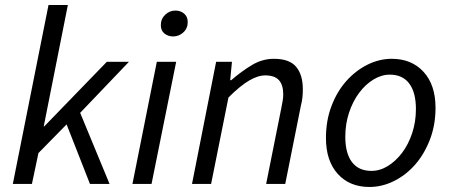

<svg xmlns="http://www.w3.org/2000/svg" viewBox="-20 -732 1793 764"><path d="M31 0 173 -712H250L154 -229H156L405 -486H493L299 -283L416 0H338L245 -237L133 -123L107 0Z M507 0 604 -486H681L583 0ZM669 -587Q649 -587 634.5 -598.5Q620 -610 620 -632Q620 -657 637.5 -673.5Q655 -690 678 -690Q698 -690 712.5 -678Q727 -666 727 -644Q727 -619 709.5 -603Q692 -587 669 -587Z M744 0 840 -486H903L896 -413H900Q942 -449 983 -473.5Q1024 -498 1070 -498Q1132 -498 1158.5 -466Q1185 -434 1185 -377Q1185 -360 1183.5 -345Q1182 -330 1177 -310L1115 0H1039L1099 -300Q1103 -320 1105 -332Q1107 -344 1107 -357Q1107 -394 1090 -413Q1073 -432 1035 -432Q1006 -432 970.5 -411Q935 -390 889 -344L820 0Z M1450 12Q1371 12 1324 -40Q1277 -92 1277 -183Q1277 -252 1299 -310Q1321 -368 1358 -409.5Q1395 -451 1442 -474.5Q1489 -498 1539 -498Q1618 -498 1665.5 -446Q1713 -394 1713 -303Q1713 -234 1690.5 -176Q1668 -118 1631.5 -76.5Q1595 -35 1547.5 -11.5Q1500 12 1450 12ZM1458 -52Q1492 -52 1523.5 -71.5Q1555 -91 1580 -124Q1605 -157 1620 -202Q1635 -247 1635 -298Q1635 -364 1608.5 -399.5Q1582 -435 1531 -435Q1498 -435 1466 -415.5Q1434 -396 1409 -362.5Q1384 -329 1369 -284Q1354 -239 1354 -188Q1354 -122 1380.5 -87Q1407 -52 1458 -52Z"/></svg>

Font: Matigon Symbol
Style: Regular
Weight: 400
Designer: Paul D. Hunt
Foundry: Adobe Systems Incorporated
Version: Version 2.021;PS 2.000;hotconv 1.0.86;makeotf.lib2.5.63406